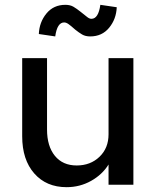

<svg xmlns="http://www.w3.org/2000/svg" viewBox="-20 -766 645 796"><path d="M256 10Q172 10 122 -47Q72 -104 72 -201V-525H175V-229Q175 -160 207.5 -120Q240 -80 298 -80Q355 -80 392.5 -116Q430 -152 430 -209V-525H533V0H430V-84Q404 -42 357.5 -16Q311 10 256 10ZM354 -615Q334 -615 320.5 -623Q307 -631 292 -643Q273 -660 263.5 -666.5Q254 -673 246 -673Q217 -673 209 -615L141 -625Q143 -674 172.5 -710Q202 -746 251 -746Q271 -746 284.5 -738Q298 -730 313 -718Q333 -702 342 -695Q351 -688 359 -688Q388 -688 396 -746L464 -736Q462 -687 432.5 -651Q403 -615 354 -615Z"/></svg>

Font: Lexend
Style: Regular
Weight: 400
Designer: Bonnie Shaver-Troup, Thomas Jockin
Foundry: Lexend
Version: Version 1.007; ttfautohint (v1.8.3)